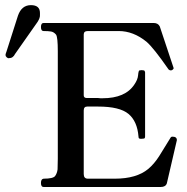

<svg xmlns="http://www.w3.org/2000/svg" viewBox="-20 -748 746 767"><path d="M103.5 -727.5Q139.6 -727.5 139.6 -696.3Q139.6 -694.3 139.6 -693.4Q139.6 -690.4 139.6 -690.4Q139.6 -689.5 139.6 -688.5Q140.6 -676.8 129.9 -660.2L40 -532.2Q32.2 -515.6 15.6 -515.6Q11.7 -514.6 6.8 -519Q2 -523.4 2 -528.3Q2 -532.2 5.9 -542L51.8 -685.5Q66.4 -727.5 103.5 -727.5ZM668.9 -202.1Q686.5 -202.1 686.5 -188.5Q686.5 -185.5 686 -185.5Q685.5 -185.5 685.5 -183.6L646.5 -15.6Q641.6 -1 622.1 -1H154.3Q143.6 -1 143.6 -17.1Q143.6 -33.2 154.3 -34.2Q192.4 -34.2 200.2 -44.9Q208 -55.7 210 -71.3Q210.9 -86.9 210.9 -114.3V-543.9Q210.9 -598.6 204.1 -609.4Q195.3 -620.1 184.1 -622.1Q172.9 -624 154.3 -624Q143.6 -624 143.6 -640.1Q143.6 -656.2 154.3 -656.2H593.8Q611.3 -656.2 618.2 -642.6L673.8 -475.6Q673.8 -473.6 669.9 -469.7Q667 -466.8 662.1 -466.8Q657.2 -466.8 653.3 -470.7Q593.8 -556.6 565.4 -581.1Q512.7 -624 454.1 -624H331.1Q314.5 -624 314.5 -610.4V-367.2Q314.5 -356.4 327.1 -356.4H372.1Q377 -355.5 380.9 -355.5H389.6Q480.5 -355.5 516.6 -410.2Q530.3 -429.7 531.7 -447.8Q533.2 -465.8 537.1 -466.8Q541 -467.8 545.9 -467.8Q550.8 -467.8 554.7 -466.8Q558.6 -465.8 559.6 -459V-203.1Q559.6 -194.3 553.7 -194.3Q548.8 -193.4 543.9 -193.4Q539.1 -193.4 536.1 -194.8Q533.2 -196.3 533.2 -203.1Q528.3 -263.7 493.2 -293Q458 -322.3 372.1 -322.3H328.1Q314.5 -322.3 314.5 -306.6V-52.7Q314.5 -34.2 331.1 -34.2H438.5Q525.4 -34.2 572.3 -73.2Q595.7 -92.8 615.7 -124Q635.7 -155.3 662.1 -199.2Q664.1 -202.1 668.9 -202.1Z"/></svg>

Font: Menaion Unicode
Style: Regular
Weight: 400
Designer: Aleksandr Andreev
Foundry: Ponomar Technologies, Inc.
Version: 2.0